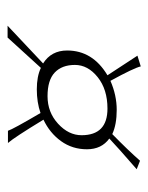

<svg xmlns="http://www.w3.org/2000/svg" viewBox="39 -530 400 519"><g transform="rotate(90 239.5 -270.0)"><path d="M354 -365Q383 -344 383 -304.5Q383 -265 361 -234.5Q339 -204 303 -187Q351 -108 366 -91H333Q329 -104 285 -179Q256 -169 221 -169Q186 -169 163 -180L81 -90H49L151 -186Q116 -208 116 -251Q116 -320 183 -360L130 -441L159 -450Q163 -432 198 -368Q237 -385 276.5 -385Q316 -385 342 -373Q385 -415 414 -448L437 -439Q435 -437 421 -425Q385 -394 354 -365ZM345 -290Q345 -360 273 -360Q221 -360 188 -333.5Q155 -307 155 -272Q155 -237 175.5 -217.5Q196 -198 239.5 -198Q283 -198 314 -226.5Q345 -255 345 -290Z"/></g></svg>

Font: Ruthie
Style: Regular
Weight: 400
Designer: Robert E. Leuschke
Foundry: Robert E. Leuschke
Version: Version 1.003